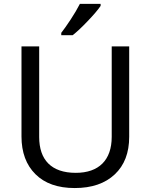

<svg xmlns="http://www.w3.org/2000/svg" viewBox="-20 -951 771 981"><path d="M293 -771H351.1C371.6 -787.1 397 -810.5 427.2 -842.3C457.5 -874 480 -899.9 494.1 -920.9V-931.2H388.2C375 -905.8 359.4 -878.9 340.3 -850.1C321.3 -821.3 305.2 -798.8 293 -783.2ZM550.8 -713.9V-252C550.8 -132.8 484.9 -67.9 367.2 -67.9C242.2 -67.9 180.2 -134.3 180.2 -251V-713.9H89.8V-253.9C89.8 -172.4 113.8 -107.9 161.1 -61C208.5 -13.7 275.4 9.8 361.8 9.8C449.2 9.8 517.1 -13.7 566.4 -60.1C615.7 -106.4 640.1 -170.4 640.1 -252V-713.9Z"/></svg>

Font: Noto Reveo Sans
Style: Regular
Weight: 400
Designer: Monotype Design team
Foundry: Monotype Imaging Inc.
Version: Version 1.04